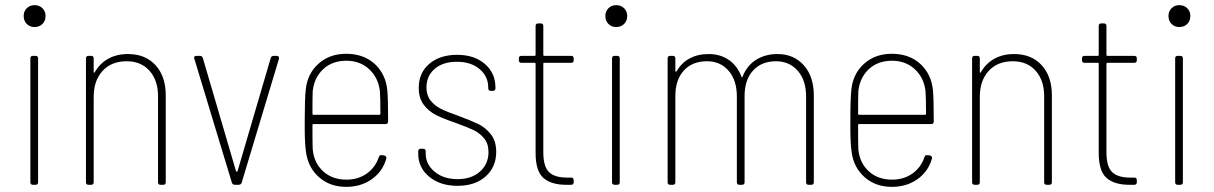

<svg xmlns="http://www.w3.org/2000/svg" viewBox="-20 -718 4717 746"><path d="M72 -656Q72 -674 84 -686Q96 -698 114 -698Q133 -698 145 -686Q157 -674 157 -656Q157 -637 145 -625Q133 -613 114 -613Q96 -613 84 -625Q72 -637 72 -656ZM98 -10V-491Q98 -501 108 -501H118Q128 -501 128 -491V-10Q128 0 118 0H108Q98 0 98 -10Z M624 -348V-10Q624 0 614 0H604Q594 0 594 -10V-344Q594 -406 561 -443Q528 -480 472 -480Q413 -480 378.5 -442.5Q344 -405 344 -341V-10Q344 0 334 0H324Q314 0 314 -10V-491Q314 -501 324 -501H334Q344 -501 344 -491V-439Q344 -436 345.5 -435.5Q347 -435 348 -437Q367 -471 400 -489.5Q433 -508 477 -508Q545 -508 584.5 -464.5Q624 -421 624 -348Z M881 -8 735 -490 734 -493Q734 -501 744 -501H757Q765 -501 768 -493L897 -53Q898 -51 900 -51Q902 -51 903 -53L1032 -493Q1035 -501 1043 -501H1055Q1060 -501 1062.5 -498Q1065 -495 1064 -490L919 -8Q916 0 907 0H893Q884 0 881 -8Z M1452 -108Q1455 -117 1464 -115L1473 -114Q1477 -113 1479.5 -110Q1482 -107 1481 -102Q1467 -52 1425 -22Q1383 8 1325 8Q1262 8 1219.5 -29.5Q1177 -67 1169 -127Q1164 -162 1164 -217V-251Q1164 -336 1168 -370Q1174 -431 1217 -470Q1260 -509 1325 -509Q1393 -509 1436 -469.5Q1479 -430 1485 -366Q1488 -335 1488 -246Q1488 -236 1478 -236H1198Q1194 -236 1194 -232Q1194 -162 1195 -138Q1200 -85 1235.5 -52.5Q1271 -20 1326 -20Q1372 -20 1405.5 -44Q1439 -68 1452 -108ZM1195 -364Q1194 -339 1194 -276Q1194 -272 1198 -272H1454Q1458 -272 1458 -276Q1458 -339 1456 -364Q1450 -416 1414.5 -449Q1379 -482 1326 -482Q1271 -482 1236 -449.5Q1201 -417 1195 -364Z M1605 -120V-130Q1605 -140 1615 -140H1624Q1634 -140 1634 -130V-121Q1634 -80 1668.5 -51Q1703 -22 1758 -22Q1812 -22 1845 -51.5Q1878 -81 1878 -127Q1878 -160 1861 -180.5Q1844 -201 1820 -212.5Q1796 -224 1749 -241Q1702 -257 1673.5 -271.5Q1645 -286 1626 -311.5Q1607 -337 1607 -377Q1607 -435 1648 -470Q1689 -505 1756 -505Q1823 -505 1864 -469.5Q1905 -434 1905 -378V-375Q1905 -365 1895 -365H1887Q1877 -365 1877 -375V-378Q1877 -421 1843.5 -449.5Q1810 -478 1755 -478Q1701 -478 1669 -450.5Q1637 -423 1637 -378Q1637 -348 1652.5 -328Q1668 -308 1692.5 -295.5Q1717 -283 1758 -269Q1809 -250 1837.5 -236.5Q1866 -223 1887 -196.5Q1908 -170 1908 -128Q1908 -69 1867 -32.5Q1826 4 1758 4Q1690 4 1647.5 -31.5Q1605 -67 1605 -120Z M2199 -474H2095Q2091 -474 2091 -470V-127Q2091 -71 2113 -49.5Q2135 -28 2183 -28H2199Q2209 -28 2209 -18V-10Q2209 0 2199 0H2180Q2122 0 2091.5 -26.5Q2061 -53 2061 -124V-470Q2061 -474 2057 -474H2006Q1996 -474 1996 -484V-491Q1996 -501 2006 -501H2057Q2061 -501 2061 -505V-617Q2061 -627 2071 -627H2081Q2091 -627 2091 -617V-505Q2091 -501 2095 -501H2199Q2209 -501 2209 -491V-484Q2209 -474 2199 -474Z M2332 -656Q2332 -674 2344 -686Q2356 -698 2374 -698Q2393 -698 2405 -686Q2417 -674 2417 -656Q2417 -637 2405 -625Q2393 -613 2374 -613Q2356 -613 2344 -625Q2332 -637 2332 -656ZM2358 -10V-491Q2358 -501 2368 -501H2378Q2388 -501 2388 -491V-10Q2388 0 2378 0H2368Q2358 0 2358 -10Z M3142 -347V-10Q3142 0 3132 0H3122Q3112 0 3112 -10V-343Q3112 -406 3079.5 -443Q3047 -480 2995 -480Q2939 -480 2906 -444Q2873 -408 2873 -345V-10Q2873 0 2863 0H2853Q2843 0 2843 -10V-343Q2843 -406 2811 -443Q2779 -480 2727 -480Q2670 -480 2637 -444Q2604 -408 2604 -345V-10Q2604 0 2594 0H2584Q2574 0 2574 -10V-491Q2574 -501 2584 -501H2594Q2604 -501 2604 -491V-443Q2604 -440 2605.5 -439.5Q2607 -439 2609 -441Q2628 -474 2659.5 -491Q2691 -508 2733 -508Q2779 -508 2812 -485Q2845 -462 2861 -420Q2862 -417 2863 -417Q2864 -417 2865 -420Q2882 -463 2917.5 -485.5Q2953 -508 3001 -508Q3064 -508 3103 -464.5Q3142 -421 3142 -347Z M3572 -108Q3575 -117 3584 -115L3593 -114Q3597 -113 3599.5 -110Q3602 -107 3601 -102Q3587 -52 3545 -22Q3503 8 3445 8Q3382 8 3339.5 -29.5Q3297 -67 3289 -127Q3284 -162 3284 -217V-251Q3284 -336 3288 -370Q3294 -431 3337 -470Q3380 -509 3445 -509Q3513 -509 3556 -469.5Q3599 -430 3605 -366Q3608 -335 3608 -246Q3608 -236 3598 -236H3318Q3314 -236 3314 -232Q3314 -162 3315 -138Q3320 -85 3355.5 -52.5Q3391 -20 3446 -20Q3492 -20 3525.5 -44Q3559 -68 3572 -108ZM3315 -364Q3314 -339 3314 -276Q3314 -272 3318 -272H3574Q3578 -272 3578 -276Q3578 -339 3576 -364Q3570 -416 3534.5 -449Q3499 -482 3446 -482Q3391 -482 3356 -449.5Q3321 -417 3315 -364Z M4067 -348V-10Q4067 0 4057 0H4047Q4037 0 4037 -10V-344Q4037 -406 4004 -443Q3971 -480 3915 -480Q3856 -480 3821.5 -442.5Q3787 -405 3787 -341V-10Q3787 0 3777 0H3767Q3757 0 3757 -10V-491Q3757 -501 3767 -501H3777Q3787 -501 3787 -491V-439Q3787 -436 3788.5 -435.5Q3790 -435 3791 -437Q3810 -471 3843 -489.5Q3876 -508 3920 -508Q3988 -508 4027.5 -464.5Q4067 -421 4067 -348Z M4387 -474H4283Q4279 -474 4279 -470V-127Q4279 -71 4301 -49.5Q4323 -28 4371 -28H4387Q4397 -28 4397 -18V-10Q4397 0 4387 0H4368Q4310 0 4279.5 -26.5Q4249 -53 4249 -124V-470Q4249 -474 4245 -474H4194Q4184 -474 4184 -484V-491Q4184 -501 4194 -501H4245Q4249 -501 4249 -505V-617Q4249 -627 4259 -627H4269Q4279 -627 4279 -617V-505Q4279 -501 4283 -501H4387Q4397 -501 4397 -491V-484Q4397 -474 4387 -474Z M4520 -656Q4520 -674 4532 -686Q4544 -698 4562 -698Q4581 -698 4593 -686Q4605 -674 4605 -656Q4605 -637 4593 -625Q4581 -613 4562 -613Q4544 -613 4532 -625Q4520 -637 4520 -656ZM4546 -10V-491Q4546 -501 4556 -501H4566Q4576 -501 4576 -491V-10Q4576 0 4566 0H4556Q4546 0 4546 -10Z"/></svg>

Font: Barlow Semi Condensed Thin
Style: Regular
Weight: 250
Width: 4
Designer: Jeremy Tribby
Foundry: Tribby Type
Version: Version 1.408